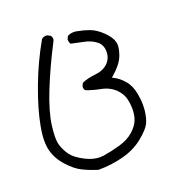

<svg xmlns="http://www.w3.org/2000/svg" viewBox="-107 -331 714 753"><g transform="rotate(-20 250.0 45.5)"><path d="M22 188Q31.2 225.6 60.5 257.8Q89.8 290.5 118.4 304.2Q147 317.9 178.2 327.6Q233.9 327.6 283.9 314.2Q334 300.8 369.9 271.5Q405.8 242.2 415.5 221.7Q425.3 201.2 428.7 168.9Q429.7 158.7 429.7 147.9Q429.7 125 424.8 100.1Q418 63.5 398.4 41.5Q378.9 19 357.4 8.8L351.6 5.9Q365.2 -5.9 372.6 -13.2Q399.4 -40 408.2 -64.5Q417 -88.9 417 -106Q417 -112.8 415.5 -118.7Q411.1 -139.2 385.7 -164.6Q359.9 -189.5 335.2 -198.5Q310.5 -207.5 283.2 -212.4Q277.3 -213.4 274.4 -213.4Q271.5 -213.4 270 -213.4Q268.6 -213.4 265.6 -213.1Q262.7 -212.9 260 -212.4Q257.3 -211.9 254.9 -210.9Q250 -209.5 245.6 -207L239.7 -195.3Q239.7 -193.8 239.7 -192.9Q239.7 -182.6 244.6 -174.8Q271.5 -168.5 297.9 -163.3Q324.2 -158.2 344.7 -143.1Q366.7 -127.4 366.7 -97.7Q366.7 -68.4 346.2 -49.3Q326.2 -30.8 293 -27.8Q262.7 -24.9 237.8 -14.2L231.9 -2.4Q231.4 -0.5 231.4 2.4Q231.4 10.7 236.8 16.6Q264.2 26.9 295.9 33.2Q331.5 39.6 356 64Q372.1 80.6 378.4 99.6Q385.3 122.6 385.3 148.7Q385.3 174.8 377.4 194.3Q370.1 214.4 347.2 235.1Q324.2 255.9 287.6 266.4Q251 276.9 216.8 282.2Q209.5 283.2 201.2 283.2Q173.3 283.2 143.1 268.1Q104.5 248.5 89.8 228.5Q75.2 209 66.9 184.1Q62.5 170.4 62.5 149.4Q62.5 128.4 65.9 102.5Q72.8 46.9 105.7 -35.2Q138.7 -117.2 180.7 -198.2L187 -211.4Q187.5 -213.4 187.5 -215.3Q187.5 -224.1 181.6 -231L169.4 -236.8Q167 -237.3 164.6 -237.3Q154.3 -237.3 146 -230.5Q100.6 -150.9 68.6 -65.2Q36.6 20.5 24.4 85.9Q17.6 121.6 17.6 146.5Q17.6 171.4 22 188Z"/></g></svg>

Font: Bakudai
Style: Light
Weight: 300
Version: Version 1.48